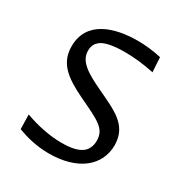

<svg xmlns="http://www.w3.org/2000/svg" viewBox="-174 -875 968 1017"><g transform="rotate(30 310.0 -366.5)"><path d="M527.5 -637 522 -726.5C473 -737.5 425 -743 378.5 -743C231.5 -743 87.5 -695.5 87.5 -542.5C87.5 -440 154.5 -388.5 272.5 -332C399.5 -271.5 453.5 -249.5 453.5 -175.5C453.5 -138 438 -115.5 423 -103C405 -88 370 -72.5 298 -72.5C218.5 -72.5 135 -92 71.5 -116L73.5 -27C124.5 -8 190 10 266.5 10C439.5 10 547.5 -73.5 547.5 -203.5C545 -323.5 456 -359 335 -416.5C238 -462 174.5 -500 174.5 -565C174.5 -598 186.5 -614.5 203 -627.5C221 -642 261.5 -657 347.5 -657C403 -657 463 -651 527.5 -637Z"/></g></svg>

Font: Monaspace Argon
Style: Regular
Weight: 400
Designer: Riley Cran & the Lettermatic Team
Foundry: Lettermatic
Version: Version 1.200 (Monaspace Argon)